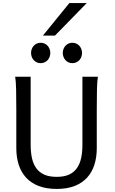

<svg xmlns="http://www.w3.org/2000/svg" viewBox="-20 -1209 743 1241"><path d="M612.8 -712.9Q607.9 -683.6 606.7 -630.1Q605.5 -576.7 605.5 -500.5V-251.5Q605.5 -191.9 589.8 -143.3Q574.2 -94.7 542.2 -60.1Q510.3 -25.4 461.4 -6.6Q412.6 12.2 346.7 12.2Q279.8 12.2 230.7 -6.6Q181.6 -25.4 149.4 -60.1Q117.2 -94.7 101.3 -143.3Q85.4 -191.9 85.4 -251.5V-500.5Q85.4 -572.8 84.2 -628.2Q83 -683.6 78.1 -712.9H178.2V-273.4Q178.2 -225.6 186.5 -187.3Q194.8 -148.9 214.4 -121.8Q233.9 -94.7 266.1 -80.3Q298.3 -65.9 346.7 -65.9Q394 -65.9 425.8 -80.3Q457.5 -94.7 476.8 -121.8Q496.1 -148.9 504.4 -187.3Q512.7 -225.6 512.7 -273.4V-712.9H612.8ZM385.7 -866.7Q385.7 -880.4 390.4 -892.3Q395 -904.3 403.3 -913.3Q411.6 -922.4 422.9 -927.5Q434.1 -932.6 447.8 -932.6Q461.4 -932.6 472.9 -927.5Q484.4 -922.4 492.7 -913.3Q501 -904.3 505.6 -892.3Q510.3 -880.4 510.3 -866.7Q510.3 -853 505.6 -841.1Q501 -829.1 492.7 -820.1Q484.4 -811 472.9 -805.9Q461.4 -800.8 447.8 -800.8Q434.1 -800.8 422.9 -805.9Q411.6 -811 403.3 -820.1Q395 -829.1 390.4 -841.1Q385.7 -853 385.7 -866.7ZM180.7 -866.7Q180.7 -880.4 185.3 -892.3Q189.9 -904.3 198.2 -913.3Q206.5 -922.4 217.8 -927.5Q229 -932.6 242.7 -932.6Q256.3 -932.6 267.8 -927.5Q279.3 -922.4 287.6 -913.3Q295.9 -904.3 300.5 -892.3Q305.2 -880.4 305.2 -866.7Q305.2 -853 300.5 -841.1Q295.9 -829.1 287.6 -820.1Q279.3 -811 267.8 -805.9Q256.3 -800.8 242.7 -800.8Q229 -800.8 217.8 -805.9Q206.5 -811 198.2 -820.1Q189.9 -829.1 185.3 -841.1Q180.7 -853 180.7 -866.7ZM540.5 -1189 335.4 -979H257.3L428.2 -1189Z"/></svg>

Font: Andika DR AuSIL
Style: Regular
Weight: 400
Designer: Annie Olsen & Victor Gaultney
Foundry: SIL International
Version: Version 0.003